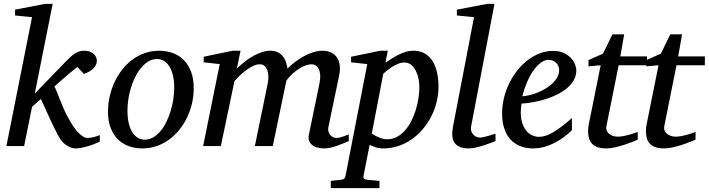

<svg xmlns="http://www.w3.org/2000/svg" viewBox="-20 -757 3673 995"><path d="M497.1 -22.9Q484.4 -16.6 468 -10.3Q451.7 -3.9 434.6 1Q417.5 5.9 401.1 9Q384.8 12.2 373 12.2Q360.8 12.2 349.1 8.1Q337.4 3.9 326.9 -2.7Q316.4 -9.3 307.6 -17.8Q298.8 -26.4 293 -35.2Q286.1 -45.4 277.6 -61.8Q269 -78.1 259.5 -97.7Q250 -117.2 240.2 -138.4Q230.5 -159.7 221.4 -179.4Q212.4 -199.2 204.8 -216.3Q197.3 -233.4 191.9 -244.1L146 -203.1L105 0H13.2L146 -668L58.1 -676.8V-707L212.9 -736.8H252.9L160.2 -272L321.8 -439Q335.9 -453.6 347.7 -464.1Q359.4 -474.6 370.4 -481.2Q381.3 -487.8 392.6 -491Q403.8 -494.1 417 -494.1Q433.6 -494.1 446 -489.3Q458.5 -484.4 466.6 -476.6Q474.6 -468.8 478.5 -459Q482.4 -449.2 481.9 -439.9Q481.9 -422.9 466.1 -404.5Q450.2 -386.2 415 -374L380.9 -410.2Q367.2 -399.4 351.3 -386.2Q335.4 -373 319.3 -359.4Q303.2 -345.7 288.6 -332.5Q273.9 -319.3 262.2 -309.1Q268.6 -296.4 276.1 -277.3Q283.7 -258.3 292.2 -236.6Q300.8 -214.8 310.8 -192.1Q320.8 -169.4 332 -148.9Q343.3 -127.9 355.7 -108.6Q368.2 -89.4 381.3 -74.5Q394.5 -59.6 408.2 -50.8Q421.9 -42 435.1 -42Q440.4 -42 448.2 -43.2Q456.1 -44.4 464.8 -46.4Q473.6 -48.3 482.2 -51.3Q490.7 -54.2 497.1 -57.1Z M882.8 -304.2Q882.8 -339.8 876 -367.2Q869.1 -394.5 857.4 -413.1Q845.7 -431.6 829.3 -441.4Q813 -451.2 793.9 -451.2Q761.2 -451.2 733.2 -427.5Q705.1 -403.8 684.6 -365.5Q664.1 -327.1 652.3 -279.1Q640.6 -231 640.6 -182.1Q640.6 -145 647.5 -117.2Q654.3 -89.4 666.5 -70.6Q678.7 -51.8 694.8 -42.5Q710.9 -33.2 730 -33.2Q753.4 -33.2 774.2 -45.2Q794.9 -57.1 811.8 -77.4Q828.6 -97.7 841.8 -124.5Q855 -151.4 864.3 -181.4Q873.5 -211.4 878.2 -243.2Q882.8 -274.9 882.8 -304.2ZM983.9 -299.8Q983.9 -259.3 974.9 -220.5Q965.8 -181.6 949 -147Q932.1 -112.3 908.4 -83.3Q884.8 -54.2 855.2 -33Q825.7 -11.7 791 0.2Q756.3 12.2 717.8 12.2Q676.8 12.2 643.6 -1Q610.4 -14.2 587.4 -38.8Q564.5 -63.5 552 -98.4Q539.6 -133.3 539.6 -176.8Q539.6 -217.3 548.3 -256.6Q557.1 -295.9 573.5 -331.1Q589.8 -366.2 613.3 -396.2Q636.7 -426.3 666.3 -448Q695.8 -469.7 730.7 -481.9Q765.6 -494.1 804.7 -494.1Q840.8 -494.1 873.3 -482.9Q905.8 -471.7 930.4 -447.8Q955.1 -423.8 969.5 -387.2Q983.9 -350.6 983.9 -299.8Z M1787.6 -25.9Q1774.9 -20.5 1759 -13.9Q1743.2 -7.3 1726.3 -1.5Q1709.5 4.4 1692.9 8.3Q1676.3 12.2 1661.6 12.2Q1641.1 12.2 1624.8 7.6Q1608.4 2.9 1597.4 -5.9Q1586.4 -14.6 1581.8 -27.8Q1577.1 -41 1580.6 -58.1L1635.7 -325.2Q1640.6 -350.1 1639.2 -368.7Q1637.7 -387.2 1631.6 -399.4Q1625.5 -411.6 1616.5 -417.7Q1607.4 -423.8 1597.7 -423.8Q1574.7 -423.8 1553 -413.6Q1531.2 -403.3 1513.2 -389.4Q1495.1 -375.5 1481.9 -361.1Q1468.8 -346.7 1463.9 -337.9L1393.6 0H1300.8L1367.7 -326.2Q1371.1 -342.3 1370.8 -359.6Q1370.6 -377 1366 -391.1Q1361.3 -405.3 1351.6 -414.6Q1341.8 -423.8 1325.7 -423.8Q1308.1 -423.8 1288.3 -413.6Q1268.6 -403.3 1250.2 -389.2Q1231.9 -375 1217 -360.1Q1202.1 -345.2 1194.8 -335.9L1124.5 0H1032.7L1118.7 -424.8L1035.6 -434.1V-462.9L1185.5 -494.1H1226.6L1207.5 -401.9Q1226.1 -419.4 1247.1 -436.3Q1268.1 -453.1 1290.5 -465.8Q1313 -478.5 1335.9 -486.3Q1358.9 -494.1 1380.9 -494.1Q1405.8 -494.1 1422.1 -484.9Q1438.5 -475.6 1448.5 -461.7Q1458.5 -447.8 1463.1 -431.6Q1467.8 -415.5 1469.7 -401.9Q1487.8 -419.9 1509.8 -436.5Q1531.7 -453.1 1555.7 -466.1Q1579.6 -479 1604.2 -486.6Q1628.9 -494.1 1651.9 -494.1Q1676.8 -494.1 1695.6 -485.1Q1714.4 -476.1 1725.8 -459.5Q1737.3 -442.9 1740.5 -419.4Q1743.7 -396 1737.8 -367.2L1681.6 -97.2Q1679.2 -85 1682.1 -75Q1685.1 -64.9 1691.2 -57.6Q1697.3 -50.3 1706.1 -46.1Q1714.8 -42 1724.6 -42Q1736.8 -42 1752.9 -47.9Q1769 -53.7 1787.6 -60.1Z M2153.3 -305.2Q2153.3 -327.1 2148.7 -349.9Q2144 -372.6 2134.5 -391.1Q2125 -409.7 2110.4 -421.4Q2095.7 -433.1 2075.7 -433.1Q2057.6 -433.1 2039.6 -425Q2021.5 -417 2006.6 -407Q1991.7 -397 1981 -387.5Q1970.2 -377.9 1966.3 -375L1906.7 -64.9Q1911.1 -62.5 1919.2 -57.4Q1927.2 -52.2 1938 -47.4Q1948.7 -42.5 1960.9 -38.8Q1973.1 -35.2 1986.3 -35.2Q2013.7 -35.2 2036.6 -47.4Q2059.6 -59.6 2078.1 -80.3Q2096.7 -101.1 2110.8 -128.4Q2125 -155.8 2134.3 -185.8Q2143.6 -215.8 2148.4 -246.6Q2153.3 -277.3 2153.3 -305.2ZM2252.4 -309.1Q2252.4 -268.1 2242.7 -228.3Q2232.9 -188.5 2214.6 -152.8Q2196.3 -117.2 2170.4 -86.9Q2144.5 -56.6 2112.8 -34.7Q2081.1 -12.7 2043.9 -0.2Q2006.8 12.2 1966.3 12.2Q1943.8 12.2 1925.8 5.9Q1907.7 -0.5 1895.5 -5.9L1863.8 154.8Q1861.8 163.1 1866 168.2Q1870.1 173.3 1883.3 174.8L1946.3 180.2V217.8H1694.3V180.2L1746.6 174.8Q1767.6 173.3 1770.5 154.8L1883.3 -424.8L1799.3 -434.1V-462.9L1950.7 -494.1H1989.7L1977.5 -432.1Q1990.2 -440.4 2006.6 -451.2Q2022.9 -461.9 2041.5 -471.4Q2060.1 -481 2080.3 -487.5Q2100.6 -494.1 2121.6 -494.1Q2159.7 -494.1 2184.8 -477.8Q2210 -461.4 2224.9 -435.1Q2239.7 -408.7 2246.1 -375.5Q2252.4 -342.3 2252.4 -309.1Z M2547.9 -25.9Q2542 -23.4 2525.9 -17.3Q2509.8 -11.2 2489.7 -4.6Q2469.7 2 2448 7.1Q2426.3 12.2 2408.7 12.2Q2385.7 12.2 2369.6 6.8Q2353.5 1.5 2343.3 -8.3Q2333 -18.1 2328.4 -31.5Q2323.7 -44.9 2323.7 -61Q2323.7 -76.2 2326.7 -96.2L2436.5 -668L2347.7 -676.8V-707L2503.9 -736.8H2542.5L2420.9 -99.1Q2418.9 -88.9 2421.9 -78.9Q2424.8 -68.8 2431.2 -61.3Q2437.5 -53.7 2446.8 -48.8Q2456.1 -43.9 2466.8 -43.9Q2474.1 -43.9 2486.1 -46.6Q2498 -49.3 2510.3 -52.7Q2522.5 -56.2 2533 -59.6Q2543.5 -63 2547.9 -64Z M2877.9 -394Q2877.9 -403.8 2874 -413.3Q2870.1 -422.9 2863.3 -430.2Q2856.4 -437.5 2846.2 -442.1Q2835.9 -446.8 2823.7 -446.8Q2807.1 -446.8 2792 -438Q2776.9 -429.2 2762.9 -414.6Q2749 -399.9 2737.1 -380.9Q2725.1 -361.8 2715.6 -340.8Q2706.1 -319.8 2698.7 -298.3Q2691.4 -276.9 2687 -257.8Q2718.8 -260.7 2752.7 -272.5Q2786.6 -284.2 2814.5 -302.5Q2842.3 -320.8 2860.1 -344.2Q2877.9 -367.7 2877.9 -394ZM2966.8 -393.1Q2966.8 -365.7 2954.1 -342.8Q2941.4 -319.8 2919.7 -301.3Q2897.9 -282.7 2869.4 -268.3Q2840.8 -253.9 2809.3 -243.9Q2777.8 -233.9 2745.1 -227.8Q2712.4 -221.7 2682.6 -220.2Q2681.2 -210.4 2679.9 -196.8Q2678.7 -183.1 2678.7 -173.8Q2678.7 -146.5 2685.3 -123.5Q2691.9 -100.6 2704.3 -83.7Q2716.8 -66.9 2734.4 -57.4Q2752 -47.9 2773.9 -47.9Q2807.6 -47.9 2848.1 -72.3Q2888.7 -96.7 2943.8 -145V-82Q2929.7 -68.4 2909.2 -52Q2888.7 -35.6 2862.5 -21.2Q2836.4 -6.8 2805.7 2.7Q2774.9 12.2 2740.7 12.2Q2725.6 12.2 2707.8 9.3Q2689.9 6.3 2672.4 -1.2Q2654.8 -8.8 2638.4 -22Q2622.1 -35.2 2609.6 -55.4Q2597.2 -75.7 2589.6 -103.8Q2582 -131.8 2582 -169.9Q2582 -209.5 2591.6 -248.8Q2601.1 -288.1 2618.4 -324Q2635.7 -359.9 2660.2 -390.9Q2684.6 -421.9 2713.9 -444.6Q2743.2 -467.3 2776.6 -480.2Q2810.1 -493.2 2845.7 -493.2Q2880.4 -493.2 2903.6 -481.7Q2926.8 -470.2 2940.9 -454.1Q2955.1 -438 2960.9 -420.9Q2966.8 -403.8 2966.8 -393.1Z M3186 -418.9 3123 -105Q3120.1 -91.8 3124 -81.3Q3127.9 -70.8 3136.5 -63.7Q3145 -56.6 3156.5 -52.7Q3168 -48.8 3180.7 -48.8Q3194.8 -48.8 3210 -51.5Q3225.1 -54.2 3239 -58.1Q3252.9 -62 3264.9 -66.2Q3276.9 -70.3 3284.7 -73.2V-33.2Q3278.3 -30.3 3260.3 -22.9Q3242.2 -15.6 3218.8 -7.8Q3195.3 0 3169.4 6.1Q3143.6 12.2 3122.1 12.2Q3094.7 12.2 3076.7 5.6Q3058.6 -1 3047.9 -12.5Q3037.1 -23.9 3032.5 -39.8Q3027.8 -55.7 3027.8 -74.2Q3027.8 -84 3028.6 -94.2Q3029.3 -104.5 3031.7 -115.2L3092.8 -418.9L3029.8 -413.1V-445.8L3105 -479L3153.8 -579.1H3214.8L3194.8 -464.8H3333V-418.9Z M3485.8 -418.9 3422.9 -105Q3419.9 -91.8 3423.8 -81.3Q3427.7 -70.8 3436.3 -63.7Q3444.8 -56.6 3456.3 -52.7Q3467.8 -48.8 3480.5 -48.8Q3494.6 -48.8 3509.8 -51.5Q3524.9 -54.2 3538.8 -58.1Q3552.7 -62 3564.7 -66.2Q3576.7 -70.3 3584.5 -73.2V-33.2Q3578.1 -30.3 3560.1 -22.9Q3542 -15.6 3518.6 -7.8Q3495.1 0 3469.2 6.1Q3443.4 12.2 3421.9 12.2Q3394.5 12.2 3376.5 5.6Q3358.4 -1 3347.7 -12.5Q3336.9 -23.9 3332.3 -39.8Q3327.6 -55.7 3327.6 -74.2Q3327.6 -84 3328.4 -94.2Q3329.1 -104.5 3331.5 -115.2L3392.6 -418.9L3329.6 -413.1V-445.8L3404.8 -479L3453.6 -579.1H3514.6L3494.6 -464.8H3632.8V-418.9Z"/></svg>

Font: Charis SIL Afr
Style: Italic
Weight: 400
Italic angle: -11°
Foundry: SIL International
Version: Version 5.000